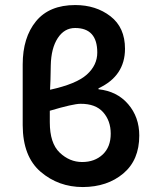

<svg xmlns="http://www.w3.org/2000/svg" viewBox="-20 -736 616 768"><path d="M179.2 -247.1Q179.2 -163.1 218.8 -125.5Q258.3 -87.9 308.6 -87.9Q358.9 -87.9 391.1 -118.2Q422.9 -148.4 422.9 -201.2Q422.9 -252.9 392.6 -287.1Q362.3 -321.3 301.8 -320.8Q272.9 -320.8 179.2 -293ZM369.1 -525.9Q369.1 -624 280.3 -624Q237.3 -624 210.9 -583.5Q184.6 -543 183.1 -475.1Q182.1 -407.2 180.2 -377Q285.2 -399.9 327.1 -437.5Q369.1 -475.1 369.1 -525.9ZM537.1 -193.8Q537.1 -95.7 473.1 -42Q409.2 11.7 311.5 12.2Q213.9 12.2 142.6 -48.8Q71.3 -109.9 70.8 -234.9V-478Q70.8 -585.9 124 -650.9Q177.2 -715.8 280.8 -715.8Q363.8 -715.8 421.9 -670.9Q480 -626 480 -541Q480 -432.1 374 -382.8V-378.9Q448.2 -371.1 492.7 -319.3Q537.1 -267.6 537.1 -193.8Z"/></svg>

Font: SourceSansPro-Semibold
Style: Regular
Weight: 600
Designer: Paul D. Hunt
Foundry: Adobe Systems Incorporated
Version: Version 2.020;PS 2.0;hotconv 1.0.86;makeotf.lib2.5.63406